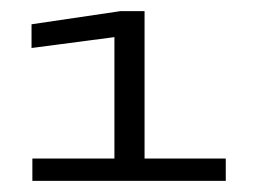

<svg xmlns="http://www.w3.org/2000/svg" viewBox="-20 -699 464 344"><path d="M38 -375H384.5V-415H239V-679H195.5L36.5 -655.5V-613L185 -632.5V-415H38Z"/></svg>

Font: Anybody Expanded
Style: Regular
Weight: 400
Width: 7
Version: Version 1.113;gftools[0.9.25]